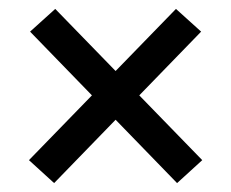

<svg xmlns="http://www.w3.org/2000/svg" viewBox="-20 -525 519 431"><path d="M434 -165.5 377.5 -114 47.5 -454 104 -505ZM45 -165.5 375 -505 431.5 -454 101.5 -114Z"/></svg>

Font: Anek Gurmukhi Medium
Style: Regular
Weight: 500
Designer: Sarang Kulkarni (Gurmukhi), Yesha Goshar (Latin)
Foundry: Ek Type
Version: Version 1.003